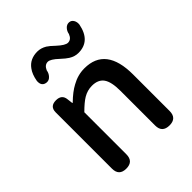

<svg xmlns="http://www.w3.org/2000/svg" viewBox="-226 -946 1076 1076"><g transform="rotate(-45 312.0 -408.5)"><path d="M144 0Q87 0 87 -57V-275V-503Q87 -550 136 -550Q182 -550 186 -507L190 -474H193Q237 -517 275 -537Q323 -564 375 -564Q544 -564 544 -346V-57Q544 0 487 0Q429 0 429 -57V-332Q429 -403 407 -434Q385 -465 336 -465Q300 -465 268 -446Q241 -430 201 -390V-57Q201 0 144 0ZM413 -648Q384 -648 357 -665Q341 -675 315 -699Q277 -735 256 -735Q231 -735 218 -705Q215 -685 202 -671Q189 -656 171 -657Q134 -660 137 -702Q145 -748 165 -774Q196 -817 255 -817Q283 -817 310 -801Q326 -791 352 -766Q391 -730 412 -730Q438 -730 450 -761Q453 -780 466 -794Q479 -808 496.5 -807Q514 -806 523 -790Q531 -776 529 -757Q508 -648 413 -648Z"/></g></svg>

Font: GenSenRounded JP M
Style: Regular
Weight: 500
Version: Version 1.501;PS 1;hotconv 16.6.51;makeotf.lib2.5.65220